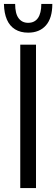

<svg xmlns="http://www.w3.org/2000/svg" viewBox="-33 -956 286 976"><path d="M70 0V-729H150V0ZM110 -790Q71 -790 43.5 -807Q16 -824 2 -856.5Q-12 -889 -13 -936H44Q44 -887 61.5 -863.5Q79 -840 110 -840Q143 -840 160 -864.5Q177 -889 177 -936H233Q233 -864 200.5 -827Q168 -790 110 -790Z"/></svg>

Font: Mona Sans SemiCondensed
Style: Regular
Weight: 400
Width: 4
Designer: Deni Anggara
Foundry: GitHub
Version: Version 2.000